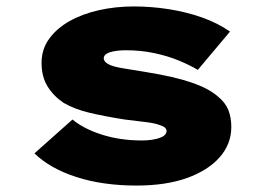

<svg xmlns="http://www.w3.org/2000/svg" viewBox="-20 -566 813 596"><path d="M404 10Q299 10 217 -16.5Q135 -43 87 -90L205 -195Q240 -166 296.5 -148Q353 -130 421 -130Q437 -130 450.5 -132Q464 -134 474.5 -137.5Q485 -141 491 -146.5Q497 -152 497 -159Q497 -171 478 -177Q461 -184 429 -187.5Q397 -191 367 -195Q304 -205 257.5 -216Q211 -227 177 -247Q146 -268 127.5 -298Q109 -328 109 -371Q109 -413 132.5 -445.5Q156 -478 196 -500.5Q236 -523 287.5 -534.5Q339 -546 395 -546Q450 -546 504 -537.5Q558 -529 606.5 -512Q655 -495 694 -468L594 -349Q571 -363 536.5 -377.5Q502 -392 459.5 -401Q417 -410 372 -410Q356 -410 344 -408.5Q332 -407 322 -404Q312 -401 307 -396Q302 -391 302 -385Q302 -380 305.5 -375.5Q309 -371 316 -367Q330 -359 362 -354Q394 -349 435 -342Q522 -328 575.5 -309.5Q629 -291 657 -266Q680 -247 689 -224Q698 -201 698 -172Q698 -119 662 -78Q626 -37 560.5 -13.5Q495 10 404 10Z"/></svg>

Font: Lexend Peta Black
Style: Regular
Weight: 900
Version: Version 1.007